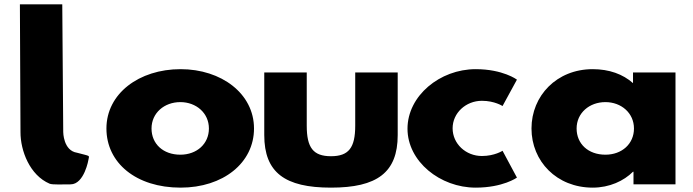

<svg xmlns="http://www.w3.org/2000/svg" viewBox="-20 -845 3176 880"><path d="M71.2 -825 73.9 -240C73.4 -154.6 116.5 -41.6 207.6 -3C220.1 2.3 268.1 0 303.4 0C366.9 -0.3 385.8 -115 385.8 -115C388.9 -134 396.3 -128 332.9 -145C269.8 -154.7 269.8 -240 269.8 -240L265.4 -825Z M467.8 -256C467.8 -98 604.2 15 807.7 15C1002.3 15 1144.2 -98 1144.2 -256C1144.2 -416 994.7 -528 807.7 -528C617.3 -528 467.8 -416 467.8 -256ZM674.5 -256C674.5 -327 732.8 -377 806.5 -377C879.2 -377 937.5 -327 937.5 -256C937.5 -186 882.5 -136 806.5 -136C727.3 -136 674.5 -186 674.5 -256Z M1385.9 -513H1191.2V-226C1191.2 -54 1285.8 15 1497 15C1708.2 15 1802.8 -54 1802.8 -226V-513H1608.1V-269C1608.1 -168 1578.4 -129 1497 -129C1415.6 -129 1385.9 -168 1385.9 -269Z M2188.7 -383C2247 -383 2283.3 -359 2283.3 -359L2349.3 -480C2349.3 -480 2285.5 -528 2160.1 -528C1996.2 -528 1847.7 -406 1847.7 -255C1847.7 -105 1997.3 15 2160.1 15C2285.5 15 2349.3 -31 2349.3 -31L2283.3 -154C2283.3 -154 2247 -130 2188.7 -130C2115 -130 2054.5 -186 2054.5 -257C2054.5 -327 2115 -383 2188.7 -383Z M2416 -256C2416 -106 2531.5 15 2696.5 15C2773.5 15 2839.5 -16 2881.3 -58H2883.5V0H3076V-513H2881.3V-464C2835.1 -505 2772.4 -528 2696.5 -528C2531.5 -528 2416 -406 2416 -256ZM2622.8 -256C2622.8 -327 2681.1 -377 2754.8 -377C2827.4 -377 2885.7 -327 2885.7 -256C2885.7 -186 2830.7 -136 2754.8 -136C2675.6 -136 2622.8 -186 2622.8 -256Z"/></svg>

Font: Hussar
Style: BdWide
Weight: 700
Foundry: Cannot Into Space Fonts
Version: Version 2.00